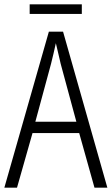

<svg xmlns="http://www.w3.org/2000/svg" viewBox="-20 -911 512 880"><path d="M413 -51 343 -301H129L58 -51H0L204 -766H269L472 -51ZM258 -619Q253 -642 247 -666.5Q241 -691 236 -713Q231 -690 225.5 -666.5Q220 -643 214 -619L142 -353H330ZM355 -891V-847H116V-891Z"/></svg>

Font: Noto Sans Tamil UI Condensed Light
Style: Regular
Weight: 300
Width: 3
Designer: Jelle Bosma - Monotype Design Team
Foundry: Monotype Imaging Inc.
Version: Version 2.004; ttfautohint (v1.8.4.7-5d5b)